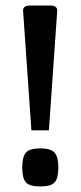

<svg xmlns="http://www.w3.org/2000/svg" viewBox="-20 -665 290 691"><path d="M63 -627Q63 -645 87 -645H161Q186 -645 186 -627L156 -196H93ZM125 -131Q163 -131 176.5 -115.5Q190 -100 190 -62Q190 -24 177 -9Q164 6 125 6Q86 6 73 -9Q60 -24 60 -62Q60 -100 73 -115.5Q86 -131 125 -131Z"/></svg>

Font: Changa
Style: Regular
Weight: 400
Designer: Eduardo Rodriguez Tunni
Foundry: Eduardo Rodriguez Tunni
Version: Version 2.002; ttfautohint (v1.5.10-5e6f)